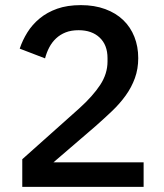

<svg xmlns="http://www.w3.org/2000/svg" viewBox="-20 -730 640 750"><path d="M541 0H67V-108L290 -307Q343 -355 371.5 -398.5Q400 -442 400 -490V-503Q400 -554 369.5 -583Q339 -612 287 -612Q258 -612 236.5 -603.5Q215 -595 199 -580Q183 -565 172.5 -545Q162 -525 156 -502L57 -540Q68 -573 87 -603.5Q106 -634 135 -658Q164 -682 203.5 -696Q243 -710 296 -710Q349 -710 391 -694.5Q433 -679 461.5 -651.5Q490 -624 505 -586Q520 -548 520 -503Q520 -461 507 -425Q494 -389 471 -357Q448 -325 417.5 -296Q387 -267 353 -237L189 -96H541Z"/></svg>

Font: IBM Plex Sans Arabic Medium
Style: Regular
Weight: 500
Designer: Mike Abbink, Paul van der Laan, Pieter van Rosmalen, Wael Morcos, Khajak Apelian
Foundry: Bold Monday
Version: Version 1.1